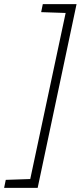

<svg xmlns="http://www.w3.org/2000/svg" viewBox="-73 -763 409 933"><path d="M-53 150 -45 111 74 107 246 -700 127 -704 135 -743H299L110 150Z"/></svg>

Font: Saira Thin ExtraLight
Style: Italic
Weight: 250
Italic angle: -12°
Version: Version 1.101